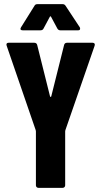

<svg xmlns="http://www.w3.org/2000/svg" viewBox="-20 -906 487 925"><path d="M153 -13V-273L152 -279L12 -686Q11 -688 11 -691Q11 -700 22 -700H145Q156 -700 159 -690L221 -442Q222 -439 224 -439Q226 -439 227 -442L289 -690Q292 -700 303 -700H426Q432 -700 435 -696.5Q438 -693 436 -686L295 -279L294 -273V-13Q294 -8 290.5 -4.5Q287 -1 282 -1H165Q160 -1 156.5 -4.5Q153 -8 153 -13ZM81 -774 146 -878Q150 -886 160 -886H282Q291 -886 296 -878L364 -775Q366 -772 366 -768Q366 -760 357 -760H270Q261 -760 256 -769L226 -825Q223 -830 220 -825L190 -769Q186 -760 175 -760H89Q82 -760 79.5 -763.5Q77 -767 81 -774Z"/></svg>

Font: Barlow Condensed
Style: Bold
Weight: 700
Width: 3
Designer: Jeremy Tribby
Foundry: Tribby Type
Version: Version 1.500